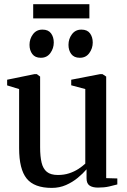

<svg xmlns="http://www.w3.org/2000/svg" viewBox="-20 -884 604 914"><path d="M446.5 9Q420.5 9 406.2 -0.8Q392 -10.5 392 -35.5V-78Q375 -58 350.2 -37.5Q325.5 -17 294.2 -3.2Q263 10.5 226.5 10.5Q143 10.5 107 -34Q71 -78.5 71 -178.5V-460L14 -477.5V-504.5L143.5 -531H155.5L171 -519.5V-182.5Q171 -139 178 -109.8Q185 -80.5 203.2 -65.8Q221.5 -51 255.5 -51Q285 -51 309.2 -59Q333.5 -67 352.8 -79.5Q372 -92 386 -105V-460L319 -478V-504.5L456 -531H468L485.5 -519.5V-36L538.5 -34.5V-6Q522 -1.5 499.2 3.8Q476.5 9 446.5 9ZM174 -609Q147 -609 133.8 -626.8Q120.5 -644.5 120.5 -670.5Q120.5 -699 137 -721Q153.5 -743 181.5 -743H182.5Q210 -743 223 -725.2Q236 -707.5 236 -681.5Q236 -654 219.8 -631.5Q203.5 -609 175 -609ZM359.5 -609Q332.5 -609 319.2 -626.8Q306 -644.5 306 -670.5Q306 -699 322.5 -721Q339 -743 367 -743H368Q395.5 -743 408.5 -725.2Q421.5 -707.5 421.5 -681.5Q421.5 -654 405.2 -631.5Q389 -609 360.5 -609ZM405.5 -864V-796.5H138V-864Z"/></svg>

Font: Merriweather 96pt
Style: Regular
Weight: 400
Version: Version 2.100